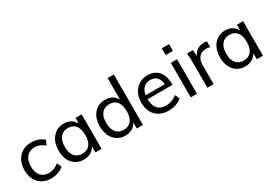

<svg xmlns="http://www.w3.org/2000/svg" viewBox="18 -1578 3419 2426"><g transform="rotate(-30 1728.0 -364.5)"><path d="M291 7Q215 7 160.5 -25Q106 -57 76 -115Q46 -173 46 -252Q46 -330 76.5 -390Q107 -450 163 -483Q219 -516 295 -516Q347 -516 395 -498.5Q443 -481 474 -450L445 -384Q409 -412 373.5 -426.5Q338 -441 300 -441Q227 -441 183.5 -392Q140 -343 140 -252Q140 -163 183 -115Q226 -67 301 -67Q337 -67 373 -81Q409 -95 445 -124L474 -58Q442 -28 393 -10.5Q344 7 291 7Z M766 7Q700 7 649.5 -24.5Q599 -56 571 -114.5Q543 -173 543 -252Q543 -331 571.5 -390Q600 -449 650.5 -482.5Q701 -516 766 -516Q834 -516 882 -482.5Q930 -449 947 -387L935 -380V-503H1025V0H935V-126L947 -121Q930 -60 882 -26.5Q834 7 766 7ZM786 -67Q858 -67 896.5 -115.5Q935 -164 935 -254Q935 -344 896 -392.5Q857 -441 786 -441Q715 -441 675 -391Q635 -341 635 -252Q635 -163 675 -115Q715 -67 786 -67Z M1629 0H1539V-133L1551 -121Q1534 -60 1486 -26.5Q1438 7 1370 7Q1305 7 1254.5 -25.5Q1204 -58 1175.5 -117.5Q1147 -177 1147 -256Q1147 -335 1175 -393.5Q1203 -452 1253.5 -484Q1304 -516 1370 -516Q1438 -516 1486 -482Q1534 -448 1551 -388L1538 -376V-736H1629ZM1390 -67Q1461 -67 1500 -115.5Q1539 -164 1539 -254Q1539 -343 1500.5 -392Q1462 -441 1390 -441Q1319 -441 1279 -392.5Q1239 -344 1239 -256Q1239 -166 1279 -116.5Q1319 -67 1390 -67Z M2197 -59Q2164 -28 2112 -10.5Q2060 7 2006 7Q1927 7 1870 -24Q1813 -55 1782 -113.5Q1751 -172 1751 -253Q1751 -331 1781.5 -390Q1812 -449 1866 -482.5Q1920 -516 1990 -516Q2058 -516 2106.5 -486Q2155 -456 2180.5 -400.5Q2206 -345 2206 -268V-252H1831V-308H2154L2126 -272Q2128 -357 2093 -402Q2058 -447 1991 -447Q1921 -447 1881.5 -397.5Q1842 -348 1842 -259Q1842 -163 1884 -114.5Q1926 -66 2008 -66Q2052 -66 2092 -80.5Q2132 -95 2168 -124Z M2326 0V-503H2417V0ZM2318 -720H2425V-621H2318Z M2569 0V-362Q2569 -397 2567.5 -432.5Q2566 -468 2561 -503H2647L2658 -378L2647 -382Q2660 -448 2706.5 -481.5Q2753 -515 2811 -515Q2825 -515 2836.5 -513.5Q2848 -512 2858 -509L2857 -426Q2832 -435 2801 -435Q2750 -435 2719 -413Q2688 -391 2674 -357Q2660 -323 2660 -284V0Z M3121 7Q3055 7 3004.5 -24.5Q2954 -56 2926 -114.5Q2898 -173 2898 -252Q2898 -331 2926.5 -390Q2955 -449 3005.5 -482.5Q3056 -516 3121 -516Q3189 -516 3237 -482.5Q3285 -449 3302 -387L3290 -380V-503H3380V0H3290V-126L3302 -121Q3285 -60 3237 -26.5Q3189 7 3121 7ZM3141 -67Q3213 -67 3251.5 -115.5Q3290 -164 3290 -254Q3290 -344 3251 -392.5Q3212 -441 3141 -441Q3070 -441 3030 -391Q2990 -341 2990 -252Q2990 -163 3030 -115Q3070 -67 3141 -67Z"/></g></svg>

Font: Muli Medium
Style: Regular
Weight: 500
Designer: Vernon Adams
Foundry: Vernon Adams
Version: Version 2.100; ttfautohint (v1.8.1.43-b0c9)